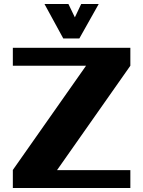

<svg xmlns="http://www.w3.org/2000/svg" viewBox="-20 -943 718 963"><path d="M633.8 0H44.4V-89.8H43.9L411.6 -613.3H44.4V-703.1H633.8V-613.3L266.1 -89.8H633.8ZM475.1 -922.9 377.9 -750H297.4L203.1 -922.9H323.2L355.5 -856L387.2 -922.9Z"/></svg>

Font: Aclonica
Style: Regular
Weight: 400
Designer: Astigmatic (AOETI)
Foundry: Astigmatic (AOETI)
Version: Version 1.000